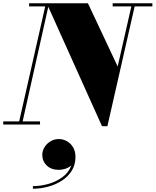

<svg xmlns="http://www.w3.org/2000/svg" viewBox="-60 -770 962 1187"><path d="M201.4 187.2Q201.4 162 215.4 139.6Q229.4 117.2 252.6 103.4Q275.8 89.6 303 89.6Q330.6 89.6 354.2 103.2Q377.8 116.8 392.2 141.4Q406.6 166 406.6 199.2Q406.6 248.8 383.4 285.8Q360.2 322.8 321.6 347.4Q283 372 236.4 384.4Q189.8 396.8 143.4 396.8V380.8Q189.8 380.8 238.6 367.2Q287.4 353.6 326 325.2Q364.6 296.8 381 252.8Q365 266.8 343.8 273.4Q322.6 280 303.4 280Q256.6 280 229 253.2Q201.4 226.4 201.4 187.2ZM-40 -19.5H58.5L219.5 -730.5H120V-750H483.5L667.5 -359L752 -730.5H636.5V-750H882V-730.5H772.5L604 10H570.5L238.5 -728L80 -19.5H187.5V0H-40Z"/></svg>

Font: Bodoni* 11pt Fatface
Style: Italic
Weight: 900
Italic angle: -13°
Version: Version 2.3